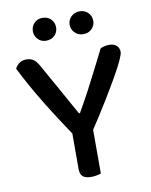

<svg xmlns="http://www.w3.org/2000/svg" viewBox="-89 -864 734 936"><g transform="rotate(-10 278.0 -396.5)"><path d="M330 -211H237Q210 -251 179.5 -298Q149 -345 119 -394Q89 -443 63 -490Q37 -537 17 -577Q23 -590 37 -601.5Q51 -613 73 -613Q97 -613 111 -601.5Q125 -590 139 -564Q148 -547 163 -521Q178 -495 194.5 -465Q211 -435 228 -405Q245 -375 258.5 -350Q272 -325 281 -310H286Q317 -364 342.5 -412Q368 -460 391.5 -507Q415 -554 440 -603Q449 -608 461 -610.5Q473 -613 483 -613Q506 -613 519.5 -601.5Q533 -590 533 -569Q533 -558 519.5 -528.5Q506 -499 480 -453.5Q454 -408 416.5 -346.5Q379 -285 330 -211ZM232 -255H335V-2Q329 0 315.5 3Q302 6 288 6Q258 6 245 -5.5Q232 -17 232 -42ZM244 -742Q244 -719 228 -702.5Q212 -686 185 -686Q161 -686 145 -702.5Q129 -719 129 -742Q129 -766 145 -782.5Q161 -799 185 -799Q212 -799 228 -782.5Q244 -766 244 -742ZM428 -742Q428 -719 411.5 -702.5Q395 -686 369 -686Q345 -686 328 -702.5Q311 -719 311 -742Q311 -766 328 -782.5Q345 -799 369 -799Q395 -799 411.5 -782.5Q428 -766 428 -742Z"/></g></svg>

Font: Baloo Bhaijaan 2 Medium
Style: Regular
Weight: 500
Designer: Sanskriti Dholi, Noopur Datye and Ek Type
Foundry: Ek Type
Version: Version 1.701